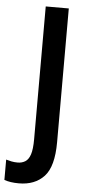

<svg xmlns="http://www.w3.org/2000/svg" viewBox="-119 -748 451 987"><g transform="rotate(5 106.5 -255.0)"><path d="M17 204Q-27 204 -58 193V88Q-45 92 -30 95Q-15 98 2 98Q24 98 41 87.5Q58 77 67 50Q76 23 76 -29V-714H195V-24Q195 102 147.5 153Q100 204 17 204Z"/></g></svg>

Font: Noto Sans Kannada Condensed SemiBold
Style: Regular
Weight: 600
Width: 3
Designer: Jelle Bosma - Monotype Design Team
Foundry: Monotype Imaging Inc.
Version: Version 2.005; ttfautohint (v1.8.4.7-5d5b)